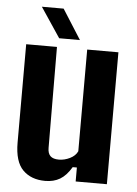

<svg xmlns="http://www.w3.org/2000/svg" viewBox="-55 -818 621 870"><g transform="rotate(5 255.5 -383.5)"><path d="M183.5 9.5Q119.5 9.5 81.8 -28.2Q44 -66 44 -153V-600H184L186 -141Q186 -116 198.2 -104Q210.5 -92 237 -92Q262 -92 287 -104.2Q312 -116.5 321.5 -137.5V-600H463.5V0H321.5V-63.5H302.5Q279 -24 250.5 -7.2Q222 9.5 183.5 9.5ZM190.5 -640 100 -775.5H199L285 -640Z"/></g></svg>

Font: Big Shoulders Thin ExtraBold
Style: Regular
Weight: 800
Version: Version 2.002